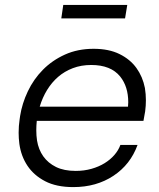

<svg xmlns="http://www.w3.org/2000/svg" viewBox="-20 -746 649 783"><path d="M279 17Q210 17 164 -7Q118 -31 92 -70Q66 -109 59 -159Q56 -182 56 -205Q56 -232 60 -259L62 -273Q70 -324 93.5 -373.5Q117 -423 155 -461.5Q193 -500 245 -523.5Q297 -547 362 -547Q424 -547 467.5 -525.5Q511 -504 536.5 -468.5Q562 -433 571 -387Q575 -362 575 -337Q575 -315 572 -292L565 -253H130Q128 -233 128 -215Q128 -193 131 -173Q137 -136 156.5 -108.5Q176 -81 208.5 -65Q241 -49 289 -49Q323 -49 353 -57.5Q383 -66 406.5 -80.5Q430 -95 446.5 -114Q463 -133 471 -155H541Q512 -75 442.5 -29Q373 17 279 17ZM352 -481Q311 -481 277 -468Q243 -455 217 -432.5Q191 -410 172 -379Q153 -348 142 -311H502Q503 -320 503 -329Q503 -393 470 -434Q432 -481 352 -481ZM230 -671 238 -726H499L490 -671Z"/></svg>

Font: Sora Light
Style: Italic
Weight: 300
Designer: Jonathan Barnbrook, Juli√°n Moncada
Version: Version 1.000